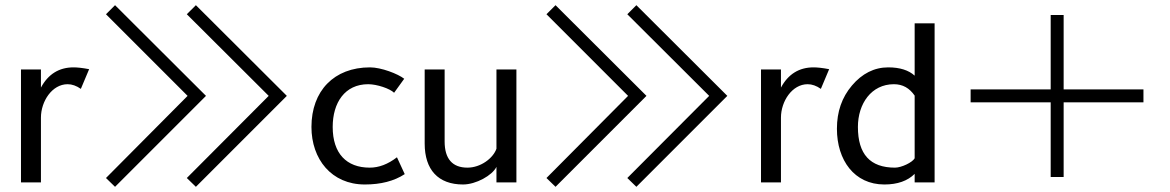

<svg xmlns="http://www.w3.org/2000/svg" viewBox="-20 -704 4516 741"><path d="M241 -379C258 -379 275 -373 292 -361L324 -437C298 -442 278 -444 264 -444C208 -444 166 -418 138 -366V-436H61V0H138V-250C138 -313 181 -379 241 -379Z M424 17 775 -334 424 -684 389 -649 704 -334 389 -17ZM736 17 1087 -334 736 -684 701 -649 1017 -334 701 -17Z M1182 -214C1182 -90 1259 8 1388 8C1449 8 1501 -5 1542 -32L1512 -97C1477 -70 1442 -57 1407 -57C1317 -57 1264 -112 1264 -214C1264 -308 1311 -379 1401 -379C1435 -379 1485 -362 1501 -346L1540 -400C1516 -419 1451 -444 1408 -444C1269 -444 1182 -353 1182 -214Z M1896 -60V0H1973V-436H1896V-130C1883 -93 1835 -57 1784 -57C1726 -57 1696 -91 1696 -158V-436H1619V-150C1619 -49 1671 8 1767 8C1817 8 1880 -27 1896 -60Z M2124 17 2475 -334 2124 -684 2089 -649 2404 -334 2089 -17ZM2436 17 2787 -334 2436 -684 2401 -649 2717 -334 2401 -17Z M3097 -379C3114 -379 3131 -373 3148 -361L3180 -437C3154 -442 3134 -444 3120 -444C3064 -444 3022 -418 2994 -366V-436H2917V0H2994V-250C2994 -313 3037 -379 3097 -379Z M3393 8C3444 8 3483 -6 3510 -33V0H3587V-614H3510V-412C3487 -433 3453 -444 3408 -444C3354 -444 3307 -420 3268 -374C3229 -328 3210 -273 3210 -207C3210 -86 3277 8 3393 8ZM3434 -57C3338 -57 3291 -109 3291 -214C3291 -304 3343 -379 3430 -379C3464 -379 3490 -364 3510 -335V-93C3501 -77 3459 -57 3434 -57Z M4085 -309H4393V-359H4085V-646H4035V-359H3726V-309H4035V-21H4085Z"/></svg>

Font: linja pona
Style: Regular
Weight: 400
Foundry: jan Same & David A Roberts
Version: Version 4.9